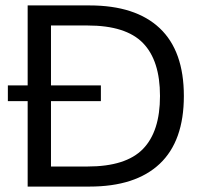

<svg xmlns="http://www.w3.org/2000/svg" viewBox="-20 -688 750 708"><path d="M658 -334Q658 -168 569 -84Q480 0 310 0H82V-315H9V-373H82V-668H310Q480 -668 569 -584Q658 -500 658 -334ZM570 -334Q570 -465 507 -529.5Q444 -594 303 -594H168V-373H352V-315H168V-74H303Q444 -74 507 -138.5Q570 -203 570 -334Z"/></svg>

Font: Celebes
Style: Regular
Weight: 400
Designer: Anugrah Pasau
Foundry: Lafontype
Version: Version 1.000; ttfautohint (v1.8.4)